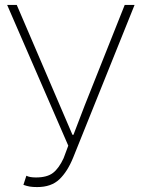

<svg xmlns="http://www.w3.org/2000/svg" viewBox="-20 -746 572 779"><path d="M131 13Q188 13 221 -18.5Q254 -50 277 -107L526 -726H486L324 -319L278 -199H274L48 -726H9L257 -155L238 -104Q219 -63 195 -44.5Q171 -26 126 -26Q100 -26 87 -33L75 4Q89 9 101 11Q113 13 131 13Z"/></svg>

Font: Spoqa Han Sans Neo Thin
Style: Regular
Weight: 100
Designer: [Spoqa Han Sans Neo] Dong-huui Kim  Younghwa Kang  Yujin Lee  [Noto Sans] Ryoko NISHIZUKA  (kana & ideographs); Paul D. 
Foundry: Spoqa (http://www.spoqa-han-sans.com)
Version: Version 1.100;hotconv 1.0.109;makeotfexe 2.5.65596